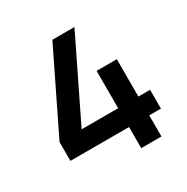

<svg xmlns="http://www.w3.org/2000/svg" viewBox="-164 -860 972 1000"><g transform="rotate(-30 322.0 -360.0)"><path d="M523.9 0H402.3V-127H49.8V-240.2L283.7 -720.2H416.5L182.6 -240.2H402.3V-464.8H523.9V-240.2H594.2V-127H523.9Z"/></g></svg>

Font: Vela Sans Bd
Style: Bold
Weight: 700
Designer: Principal design: Mikhail Sharanda - project Manrope.
Design modification: Ravid Balaliev
Foundry: Mikhail Sharanda
Version: Version 1.001